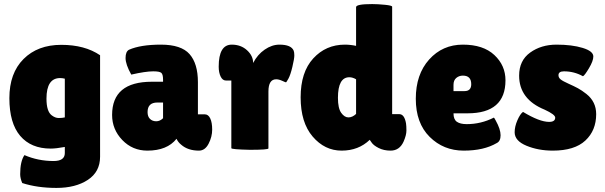

<svg xmlns="http://www.w3.org/2000/svg" viewBox="-20 -729 2970 942"><path d="M229 0Q132 0 79 -62.5Q26 -125 26 -247.5Q26 -370 95.5 -439.5Q165 -509 280.5 -509Q396 -509 471 -458V40Q471 114 411 153.5Q351 193 257 193Q163 193 89 169Q79 145 79 126Q79 62 100 32Q167 61 243 61Q298 61 298 22V-8Q255 0 229 0ZM275 -346Q208 -346 208 -245Q208 -182 234 -163Q251 -150 268 -150Q285 -150 298 -153V-343Q286 -346 275 -346Z M624 -363Q596 -413 596 -444.5Q596 -476 613 -485Q670 -510 769.5 -510Q869 -510 910 -463.5Q951 -417 951 -326V-168H985Q1002 -168 1011.5 -148Q1021 -128 1021 -93Q1021 -58 1003.5 -24Q986 10 956 10Q902 10 869 -19Q854 -31 846 -48Q800 10 703 10Q630 10 580 -42Q530 -94 530 -165Q530 -328 725 -328H780V-338Q780 -364 771.5 -371.5Q763 -379 732 -379Q694 -379 624 -363ZM704 -179Q704 -157 716 -145.5Q728 -134 746.5 -134Q765 -134 780 -149V-226H752Q704 -226 704 -179Z M1297 -1Q1297 6 1206 6Q1115 4 1115 -2V-334H1088Q1072 -334 1062.5 -353.5Q1053 -373 1053 -402Q1053 -510 1117 -510Q1162 -510 1192 -482.5Q1222 -455 1222 -420Q1243 -461 1278.5 -485.5Q1314 -510 1351 -510Q1409 -510 1421 -480Q1424 -472 1424 -456.5Q1424 -441 1414.5 -401Q1405 -361 1395 -343Q1385 -325 1383 -325Q1381 -325 1364.5 -332.5Q1348 -340 1335 -340Q1297 -340 1297 -280Z M1727 -694Q1727 -709 1806 -709Q1833 -709 1868.5 -705.5Q1904 -702 1904 -696V-169H1939Q1964 -169 1972 -124Q1974 -111 1974 -88.5Q1974 -66 1960 -34Q1940 10 1896 10Q1863 10 1837.5 -3Q1812 -16 1803 -30L1794 -43Q1739 10 1656 10Q1573 10 1514 -59Q1455 -128 1455 -251.5Q1455 -375 1517 -442.5Q1579 -510 1672 -510Q1699 -510 1727 -504ZM1694 -350Q1638 -350 1638 -249Q1638 -198 1654 -175.5Q1670 -153 1689.5 -153Q1709 -153 1727 -170V-340Q1710 -350 1694 -350Z M2417 -27Q2354 10 2255 10Q2156 10 2088 -57.5Q2020 -125 2020 -244.5Q2020 -364 2085.5 -437Q2151 -510 2251 -510Q2351 -510 2405.5 -459Q2460 -408 2460 -335Q2460 -173 2274 -173H2205Q2205 -143 2221.5 -131.5Q2238 -120 2270 -120Q2340 -120 2403 -152Q2404 -153 2412 -138Q2436 -95 2436 -65.5Q2436 -36 2417 -27ZM2292 -316Q2292 -358 2251 -358Q2232 -358 2218.5 -346.5Q2205 -335 2205 -313V-282H2259Q2292 -282 2292 -316Z M2546 -180Q2627 -131 2674 -131Q2704 -131 2704 -152Q2704 -167 2652 -191Q2527 -242 2527 -358Q2527 -432 2581 -471Q2635 -510 2710.5 -510Q2786 -510 2838.5 -494Q2891 -478 2891 -452Q2891 -430 2869.5 -394Q2848 -358 2840 -355Q2797 -379 2747 -379Q2720 -379 2720 -360Q2720 -348 2730.5 -339.5Q2741 -331 2769 -318.5Q2797 -306 2815.5 -296Q2834 -286 2857 -268Q2905 -230 2905 -169Q2905 -89 2852 -39.5Q2799 10 2692 10Q2621 10 2563 -14Q2505 -38 2505 -80Q2505 -108 2518.5 -139Q2532 -170 2546 -180Z"/></svg>

Font: Lilita One
Style: Regular
Weight: 400
Designer: Juan Montoreano
Foundry: Juan Montoreano
Version: Version 1.002